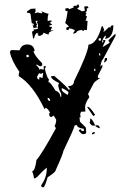

<svg xmlns="http://www.w3.org/2000/svg" viewBox="-20 -803 547 836"><path d="M168.9 12.7Q159.2 12.7 159.2 3.9Q183.6 -30.3 183.6 -67.4V-73.2Q163.1 -56.6 141.6 -32.2Q137.7 -29.3 134.3 -27.8Q130.9 -26.4 127.9 -25.4Q127 -40 120.1 -57.6Q132.8 -58.6 138.7 -106.4Q162.1 -131.8 223.6 -245.1L217.8 -253.9Q224.6 -267.6 224.6 -279.3V-282.2L213.9 -299.8L205.1 -293.9H203.1Q195.3 -293.9 194.3 -302.7V-308.6Q194.3 -311.5 198.2 -312.5Q187.5 -332 177.7 -334Q177.7 -329.1 173.8 -328.1Q123 -434.6 61.5 -471.7V-475.6Q61.5 -484.4 64.5 -490.2Q31.2 -537.1 23.4 -575.2Q24.4 -585 32.2 -585L65.4 -584Q73.2 -609.4 98.6 -609.4Q127 -609.4 130.9 -581.1L126 -580.1Q127.9 -563.5 163.1 -528.3L164.1 -518.6L155.3 -513.7L140.6 -521.5L136.7 -520.5Q151.4 -506.8 152.3 -499Q156.2 -499 156.2 -502V-503.9L166 -500L170.9 -501L169.9 -514.6L178.7 -515.6V-508.8Q178.7 -505.9 174.8 -505.9Q183.6 -465.8 193.4 -456.1L190.4 -446.3Q199.2 -446.3 221.7 -408.2Q241.2 -402.3 243.2 -381.8H247.1L246.1 -396.5Q235.4 -412.1 233.4 -432.6L237.3 -441.4Q202.1 -458 202.1 -470.7L215.8 -472.7Q276.4 -421.9 277.3 -413.1L286.1 -414.1Q276.4 -424.8 275.4 -426.8Q301.8 -429.7 301.8 -446.3V-448.2Q363.3 -572.3 365.2 -608.4Q401.4 -611.3 422.9 -688.5H427.7Q427.7 -686.5 434.6 -670.9Q429.7 -669.9 429.7 -666H434.6L456.1 -686.5Q456.1 -682.6 459 -682.6H460.9Q461.9 -692.4 469.7 -692.4L473.6 -693.4Q472.7 -636.7 437.5 -633.8Q441.4 -643.6 441.4 -648.4Q431.6 -645.5 424.8 -623V-618.2L429.7 -619.1L428.7 -627.9L438.5 -628.9V-624L426.8 -599.6L431.6 -600.6L458 -617.2L452.1 -626Q452.1 -629.9 482.4 -656.2L483.4 -647.5L427.7 -543.9Q422.9 -543.9 417 -514.6L420.9 -515.6Q420.9 -520.5 425.8 -520.5V-511.7L406.2 -472.7L407.2 -462.9L417 -463.9Q386.7 -444.3 386.7 -437.5L363.3 -393.6Q367.2 -386.7 369.1 -379.9Q350.6 -354.5 350.6 -335.9L351.6 -317.4L333 -316.4L329.1 -306.6L331.1 -292H326.2L328.1 -273.4L353.5 -248L355.5 -227.5Q355.5 -218.8 341.8 -218.8Q334 -218.8 322.3 -235.4L331.1 -241.2Q333 -232.4 340.8 -232.4L345.7 -233.4L344.7 -242.2Q316.4 -246.1 315.4 -257.8H305.7Q299.8 -236.3 255.9 -145.5Q255.9 -135.7 222.7 -62.5Q222.7 -53.7 187.5 -31.2Q174.8 11.7 168.9 12.7ZM410.2 -626 419.9 -627 418.9 -636.7 409.2 -635.7ZM95.7 -553.7 105.5 -554.7 104.5 -564.5 94.7 -563.5ZM417 -561.5 416 -571.3 411.1 -570.3 412.1 -561.5ZM433.6 -530.3V-535.2Q436.5 -543 436.5 -547.9V-549.8L445.3 -550.8L446.3 -544.9Q446.3 -538.1 433.6 -530.3ZM151.4 -457 150.4 -465.8 155.3 -466.8 165 -462.9 168 -486.3 159.2 -481.4 149.4 -484.4Q149.4 -482.4 141.6 -469.7Q141.6 -457 150.4 -457ZM395.5 -494.1 394.5 -503.9 389.6 -502.9 390.6 -494.1ZM274.4 -389.6 278.3 -399.4Q278.3 -406.2 249 -419.9V-410.2Q250 -404.3 274.4 -389.6ZM197.3 -363.3 198.2 -366.2Q196.3 -377 187.5 -377V-372.1Q190.4 -363.3 197.3 -363.3ZM385.7 -297.9 359.4 -336.9 363.3 -337.9Q372.1 -336.9 394.5 -302.7ZM384.8 -255.9Q377.9 -255.9 370.1 -268.6Q373 -274.4 373 -283.2V-287.1Q380.9 -287.1 394.5 -256.8ZM415 -244.1Q395.5 -250 394.5 -256.8L404.3 -257.8Q413.1 -256.8 415 -244.1ZM379.9 -217.8Q380.9 -227.5 388.7 -227.5L392.6 -228.5V-226.6Q392.6 -218.8 384.8 -218.8ZM299.8 -656.2 298.8 -658.2Q298.8 -661.1 305.7 -668.9Q304.7 -675.8 281.2 -679.7L278.3 -672.9L269.5 -671.9L268.6 -680.7Q268.6 -683.6 280.3 -687.5Q279.3 -689.5 263.7 -703.1Q270.5 -720.7 274.4 -754.9H270.5Q265.6 -754.9 265.1 -757.8Q264.6 -760.7 263.7 -763.7Q265.6 -767.6 274.4 -767.6Q280.3 -767.6 281.2 -762.7L302.7 -771.5L298.8 -773.4Q298.8 -777.3 306.6 -778.3L314.5 -777.3V-782.2L322.3 -783.2L325.2 -772.5Q316.4 -767.6 316.4 -764.6Q335.9 -754.9 335.9 -753.9L349.6 -755.9L346.7 -774.4L360.4 -776.4L365.2 -769.5V-767.6L357.4 -766.6L358.4 -759.8Q358.4 -751 350.6 -750Q356.4 -747.1 356.4 -746.1L352.5 -735.4L358.4 -732.4Q355.5 -716.8 351.6 -711.9L356.4 -712.9Q361.3 -712.9 361.3 -710.9L358.4 -672.9L354.5 -671.9L345.7 -672.9V-668.9H343.8Q336.9 -668.9 335.9 -672.9Q313.5 -669.9 311.5 -660.2ZM127.9 -635.7H124L119.1 -666Q127 -666 127 -671.9L126 -674.8L144.5 -676.8L145.5 -692.4Q144.5 -703.1 139.6 -705.1Q143.6 -708 143.6 -710.9L142.6 -712.9L134.8 -711.9Q136.7 -703.1 141.6 -695.3Q137.7 -692.4 137.7 -689.5Q142.6 -686.5 143.6 -682.6H141.6Q138.7 -682.6 138.7 -683.6Q133.8 -681.6 126 -680.7L124 -689.5L127.9 -692.4H125Q120.1 -692.4 119.1 -694.3L127.9 -695.3L127 -699.2L118.2 -702.1L113.3 -740.2Q111.3 -747.1 102.5 -747.1L98.6 -746.1L97.7 -753.9Q114.3 -763.7 114.3 -764.6L134.8 -765.6L135.7 -762.7Q135.7 -760.7 131.8 -760.7L135.7 -756.8Q135.7 -752.9 129.9 -745.1L145.5 -749Q147.5 -747.1 160.2 -745.1L165 -746.1L159.2 -753.9Q185.5 -743.2 191.4 -743.2Q187.5 -732.4 187.5 -720.7V-711.9L200.2 -713.9Q205.1 -713.9 206.1 -710.9L198.2 -705.1Q199.2 -700.2 208 -695.3Q200.2 -692.4 195.3 -692.4L196.3 -685.5L203.1 -686.5Q205.1 -686.5 206.1 -685.5Q206.1 -679.7 199.2 -669.9L211.9 -671.9V-669.9Q204.1 -668.9 195.3 -662.1Q192.4 -661.1 192.4 -656.2V-653.3H188.5L168.9 -660.2V-659.2Q168.9 -652.3 153.3 -646.5Q143.6 -648.4 143.6 -651.4L148.4 -655.3Q142.6 -656.2 142.6 -660.2Q133.8 -659.2 127.9 -635.7Z"/></svg>

Font: Blackcraft
Style: Regular
Weight: 400
Designer: GGBotNet
Foundry: GGBotNet
Version: 1.00